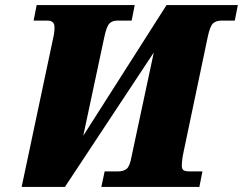

<svg xmlns="http://www.w3.org/2000/svg" viewBox="-20 -734 954 754"><path d="M190 -590Q193 -604 193.5 -612.5Q194 -621 194 -627Q194 -653 167 -653H112L124 -714H509L497 -653H439Q422 -653 410.5 -642.5Q399 -632 390 -590L307 -201L634 -714H914L902 -653H849Q829 -653 817 -642.5Q805 -632 796 -590L700 -133Q697 -119 695.5 -105.5Q694 -92 694 -83Q694 -70 701 -65.5Q708 -61 724 -61H775L763 0H378L391 -61H445Q465 -61 477.5 -71Q490 -81 497 -121L584 -528L235 0H65Z"/></svg>

Font: Noto Serif Black
Style: Italic
Weight: 900
Italic angle: -12°
Designer: Monotype Design Team
Foundry: Monotype Imaging Inc.
Version: Version 2.013